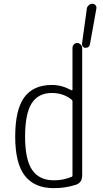

<svg xmlns="http://www.w3.org/2000/svg" viewBox="-20 -975 540 1005"><path d="M426.8 -724.6Q418.9 -724.6 413.6 -731.4Q408.2 -738.3 409.2 -746.1L434.6 -929.7Q435.5 -939.5 444.3 -947.3Q453.1 -955.1 463.9 -955.1Q473.6 -955.1 480 -947.8Q486.3 -940.4 484.4 -929.7L451.2 -745.1Q448.2 -724.6 426.8 -724.6ZM252 -488.3Q179.7 -488.3 145.5 -433.6Q111.3 -378.9 111.3 -259.8Q111.3 -139.6 148.4 -85.4Q185.5 -31.2 261.7 -31.2Q312.5 -31.2 355.5 -49.8Q359.4 -50.8 359.4 -56.6V-444.3Q359.4 -449.2 355.5 -453.1Q311.5 -488.3 252 -488.3ZM261.7 9.8Q160.2 9.8 109.9 -55.2Q59.6 -120.1 59.6 -259.8Q59.6 -400.4 106.9 -465.3Q154.3 -530.3 252 -530.3Q302.7 -530.3 353.5 -502.9Q355.5 -502 357.4 -502.9Q359.4 -503.9 359.4 -504.9V-723.6Q359.4 -734.4 366.7 -742.2Q374 -750 383.8 -750Q393.6 -750 401.9 -742.2Q410.2 -734.4 410.2 -723.6V-57.6Q410.2 -18.6 377 -7.8Q323.2 9.8 261.7 9.8Z"/></svg>

Font: Rounded-L Mgen+ 1mn light
Style: Regular
Weight: 200
Designer: [Source Han Sans]
Ryoko NISHIZUKA  (kana & ideographs); Paul D. Hunt (Latin, Greek & Cyrillic); Wenlong ZHANG  (bopomofo
Version: Version 1.059.20150602